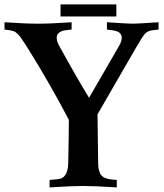

<svg xmlns="http://www.w3.org/2000/svg" viewBox="-25 -833 730 855"><path d="M371.6 -397.5 506.3 -630.4Q517.1 -649.4 517.1 -665.5Q517.1 -673.3 513.4 -679.4Q509.8 -685.5 504.9 -689Q500 -692.4 491.7 -694.8Q483.4 -697.3 477.8 -698Q472.2 -698.7 462.9 -699.7Q453.6 -700.7 451.2 -701.2V-733.9Q545.4 -727.5 565.9 -727.5Q586.9 -727.5 681.2 -733.9V-701.7L650.9 -697.8Q629.4 -694.8 616.7 -678.2L617.2 -678.7Q606.4 -665 580.6 -620.6Q557.6 -580.1 498.8 -479Q439.9 -377.9 409.2 -323.7Q409.7 -289.6 410.6 -215.3Q411.6 -141.1 412.1 -106.9Q412.1 -96.7 413.1 -88.1Q414.1 -79.6 416.5 -72.8Q418.9 -65.9 420.7 -60.8Q422.4 -55.7 427 -51.8Q431.6 -47.9 434.3 -45.2Q437 -42.5 444.1 -40.3Q451.2 -38.1 454.3 -36.9Q457.5 -35.6 466.8 -34.4Q476.1 -33.2 480 -33Q483.9 -32.7 495.1 -31.7V1.5Q391.6 -4.9 345.2 -4.9Q299.3 -4.9 195.8 1.5V-31.7L233.9 -35.2H233.4Q277.3 -39.1 278.8 -106.9Q279.8 -142.6 280.8 -215.3Q281.7 -288.1 281.7 -298.8L284.2 -294.4Q201.7 -453.1 97.7 -620.1Q87.4 -636.2 79.8 -647.5Q72.3 -658.7 66.4 -667.2Q60.5 -675.8 54 -681.2Q47.4 -686.5 44.2 -689.7Q41 -692.9 33.7 -694.8Q26.4 -696.8 23.4 -697.5Q20.5 -698.2 10.3 -699.5Q0 -700.7 -4.9 -701.2V-733.9Q89.4 -727.5 144.5 -727.5Q199.7 -727.5 293.9 -733.9V-701.7L263.7 -697.8Q249.5 -695.8 238.5 -687.7Q227.5 -679.7 227.5 -665Q227.5 -648.4 237.8 -630.4Q319.8 -481.4 371.6 -397.5ZM493.2 -813.5V-759.8H244.6V-813.5Z"/></svg>

Font: Flanker
Style: Bold
Weight: 700
Designer: Flanker
Foundry: Flanker
Version: Version 2.021